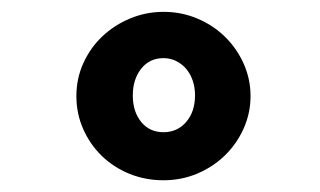

<svg xmlns="http://www.w3.org/2000/svg" viewBox="-20 -686 540 324"><path d="M255.9 -666Q286.6 -666 313.5 -654.5Q340.3 -643.1 360.1 -623.5Q379.9 -604 391.4 -578.1Q402.8 -552.2 402.8 -523.9Q402.8 -495.6 391.4 -469.7Q379.9 -443.8 360.1 -424.3Q340.3 -404.8 313.5 -393.3Q286.6 -381.8 255.9 -381.8Q225.1 -381.8 198.2 -392.8Q171.4 -403.8 151.6 -423.1Q131.8 -442.4 120.4 -468.3Q108.9 -494.1 108.9 -523.9Q108.9 -553.7 120.8 -579.8Q132.8 -606 153.1 -625Q173.3 -644 200 -655Q226.6 -666 255.9 -666ZM204.1 -524.9Q204.1 -497.6 218.3 -480.2Q232.4 -462.9 255.9 -462.9Q279.3 -462.9 294.2 -480.2Q309.1 -497.6 309.1 -524.9Q309.1 -538.6 305.2 -550Q301.3 -561.5 294.2 -569.8Q287.1 -578.1 277.3 -583Q267.6 -587.9 255.9 -587.9Q232.4 -587.9 218.3 -570.1Q204.1 -552.2 204.1 -524.9Z"/></svg>

Font: InconsolataGo
Style: Bold
Weight: 700
Designer: Raph Levien, Kirill Tkachev(cyreal.org)
Foundry: Raph Levien, Kirill Tkachev(cyreal.org)
Version: Version 1.015; ttfautohint (v0.92) -l 8 -r 50 -G 200 -x 14 -